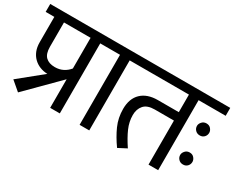

<svg xmlns="http://www.w3.org/2000/svg" viewBox="-102 -978 1639 1344"><g transform="rotate(30 717.5 -305.5)"><path d="M521 -566H431V0H353V-231L104 19L30 -44L217 -196Q184 -197 155.5 -208.5Q127 -220 105.5 -241Q84 -262 72 -292Q60 -322 60 -362V-566H-10V-630H521ZM138 -370Q138 -313 164 -288Q190 -263 238 -263Q275 -263 304 -278Q333 -293 353 -318V-566H138Z M591 -566H501V-630H759V-566H669V0H591Z M994 -356Q933 -356 906 -325Q879 -294 879 -246Q879 -192 901.5 -140.5Q924 -89 966 -26L899 9Q854 -54 826.5 -115.5Q799 -177 799 -249Q799 -333 846.5 -378.5Q894 -424 979 -424H1148V-566H739V-630H1316V-566H1226V0H1148V-356Z M1296 -566V-630H1445V-566ZM1306 -405Q1306 -422 1320 -437.5Q1334 -453 1356 -453Q1379 -453 1392 -437.5Q1405 -422 1405 -405Q1405 -385 1391.5 -370.5Q1378 -356 1356 -356Q1334 -356 1320 -370.5Q1306 -385 1306 -405ZM1306 -170Q1306 -187 1320 -202.5Q1334 -218 1356 -218Q1379 -218 1392 -202.5Q1405 -187 1405 -170Q1405 -150 1391.5 -135.5Q1378 -121 1356 -121Q1334 -121 1320 -135.5Q1306 -150 1306 -170Z"/></g></svg>

Font: Ek Mukta
Style: Regular
Weight: 400
Designer: Girish Dalvi and Yashodeep Gholap
Foundry: Ek Type
Version: Version 2.538;PS 1.001;hotconv 16.6.51;makeotf.lib2.5.65220;